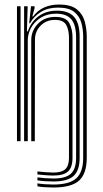

<svg xmlns="http://www.w3.org/2000/svg" viewBox="-20 -628 458 854"><path d="M217.2 206Q198.8 206 178.2 204.6Q157.8 203.2 146.5 200.8V187.5Q159.5 190 179.9 191.4Q200.2 192.8 217.2 192.8Q288.2 192.8 318.9 165.5Q349.5 138.2 350 75.5V-464.8Q350 -497.2 341.8 -526.9Q333.5 -556.5 309.5 -575.4Q285.5 -594.2 238.2 -594.2Q194.2 -594.2 162.9 -575.5Q131.5 -556.8 113.5 -524.5H109.8L117.8 -600H133.8V-591.8L123.8 -554.8H127.2Q148.2 -582.5 177.1 -595.1Q206 -607.8 242.2 -607.8Q295 -607.8 321.4 -586.8Q347.8 -565.8 356.6 -533.4Q365.5 -501 365.8 -467V75.8Q365.2 145.5 331.1 175.8Q297 206 217.2 206ZM55.5 0V-600H71.5V0ZM217.2 179.2Q200.2 179.2 180.1 177.9Q160 176.5 146.5 174.2V161Q161.5 163.2 181.4 164.6Q201.2 166 217.2 166Q271.5 166 294.9 145Q318.2 124 318.5 75.2V-462.5Q318.2 -517.8 296.9 -542.5Q275.5 -567.2 229.5 -567.2Q190.8 -567.2 162.6 -550.1Q134.5 -533 119.1 -506Q103.8 -479 103.5 -449.2V0H87.2V-600H103L99.8 -488.2H103.5Q118 -531 151.8 -555.9Q185.5 -580.8 234 -580.5Q285.5 -580.5 309.9 -552.6Q334.2 -524.8 334.2 -464V75.5Q333.8 131 306.8 155.1Q279.8 179.2 217.2 179.2ZM217.2 152.8Q202.2 152.8 182.5 151.2Q162.8 149.8 146.5 148V134.5Q164 136.5 183.8 138Q203.5 139.5 217.2 139.5Q254.5 139.5 270.5 124.5Q286.5 109.5 286.8 75.2V-460Q286.8 -494.2 274.6 -516.9Q262.5 -539.5 224 -539.5Q186.2 -539.5 160.9 -514.1Q135.5 -488.8 135.5 -451L134.8 0H119V-450Q119 -491 148.4 -521.9Q177.8 -552.8 226 -552.8Q273.8 -552.8 288.2 -525.2Q302.8 -497.8 302.5 -460.5V75.2Q302.2 116.8 282.5 134.8Q262.8 152.8 217.2 152.8Z"/></svg>

Font: Big Shoulders Inline Text
Style: Regular
Weight: 400
Designer: Patric King
Foundry: XO Type Co
Version: Version 1.000